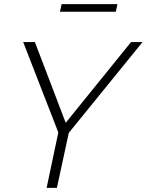

<svg xmlns="http://www.w3.org/2000/svg" viewBox="-20 -915 714 935"><path d="M264 -270 93 -710H150L300 -317L618 -710H674L315 -268L257 0H207ZM272 -858 280 -895H552L544 -858Z"/></svg>

Font: Raleway Light
Style: Italic
Weight: 300
Italic angle: -12°
Designer: Matt McInerney, Pablo Impallari, Rodrigo Fuenzalida
Foundry: Matt McInerney, Pablo Impallari, Rodrigo Fuenzalida
Version: Version 4.026